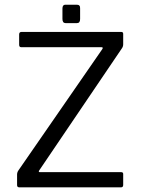

<svg xmlns="http://www.w3.org/2000/svg" viewBox="-20 -804 640 824"><path d="M151.3 -65.2H500.2Q508.7 -65 508.7 -57.5V-10.3Q508.8 0 499.2 0H62.8Q53.5 0 53.3 -9.3V-55.5Q53.5 -65.5 60.2 -74.3L418.7 -592.7Q424.7 -601.5 415 -601.5H70.5Q62.2 -601.5 62.2 -612.2V-656.3Q62.2 -666.8 72.2 -667H500.3Q508.7 -667 508.7 -658.7V-613.8Q508.7 -603.7 502.3 -595.3L149.8 -74.8Q142.3 -65.2 151.3 -65.2ZM248 -722.7V-767.7Q248.2 -783.8 260.3 -783.8H309.7Q324.8 -783.8 323.8 -767.8V-722.7Q324 -704.7 310.3 -704.8H261.2Q248 -705 248 -722.7Z"/></svg>

Font: Vivano Light
Style: Regular
Weight: 300
Designer: Joe Prince, Josias Burgherr
Version: Version 2.064;September 19, 2022;FontCreator 14.0.0.2877 64-